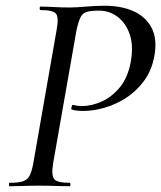

<svg xmlns="http://www.w3.org/2000/svg" viewBox="-20 -648 561 668"><path d="M13 0Q11 0 11 -6Q11 -12 13 -12Q43 -12 59 -17Q75 -22 83 -37Q91 -52 96 -81L177 -544Q185 -587 175 -600Q165 -613 121 -613Q118 -613 118 -619Q118 -625 121 -625Q142 -625 167.5 -623.5Q193 -622 223 -622Q245 -622 278.5 -625Q312 -628 345 -628Q401 -628 443.5 -609.5Q486 -591 507 -552Q528 -513 517 -453Q508 -403 481 -366.5Q454 -330 418 -307Q382 -284 343 -273Q304 -262 270 -262Q259 -262 249 -263Q239 -264 229 -267Q227 -268 229 -276Q231 -284 234 -283Q242 -281 249.5 -280Q257 -279 264 -279Q300 -279 335.5 -295.5Q371 -312 398 -345.5Q425 -379 435 -433Q445 -490 431 -529.5Q417 -569 388.5 -590Q360 -611 325 -611Q298 -611 283 -607Q268 -603 260.5 -588.5Q253 -574 246 -542L165 -81Q158 -38 168.5 -25Q179 -12 223 -12Q225 -12 225 -6Q225 0 223 0Q202 0 174.5 -1Q147 -2 116 -2Q87 -2 60.5 -1Q34 0 13 0Z"/></svg>

Font: Cormorant Medium
Style: Italic
Weight: 500
Italic angle: -10°
Designer: Christian Thalmann (Catharsis Fonts)
Foundry: Catharsis Fonts
Version: Version 4.000